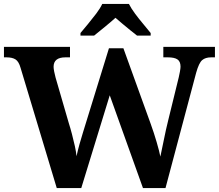

<svg xmlns="http://www.w3.org/2000/svg" viewBox="-20 -951 1107 971"><path d="M84 -608Q75 -640 58.5 -650.5Q42 -661 13 -661H0V-714H334V-661H311Q251 -661 251 -613Q251 -605 254 -589Q257 -573 261 -559L328 -328Q336 -303 344 -272.5Q352 -242 358.5 -212.5Q365 -183 367 -161Q374 -193 382 -221.5Q390 -250 399 -279L531 -707H604L742 -325Q759 -278 772.5 -231.5Q786 -185 791 -159Q799 -195 809 -245.5Q819 -296 831 -344L884 -560Q887 -572 890 -589Q893 -606 893 -614Q893 -640 877.5 -650.5Q862 -661 829 -661H806V-714H1067V-661H1048Q1019 -661 1002.5 -647Q986 -633 972 -583L817 0H703L535 -469L391 0H267ZM387 -784Q403 -803 424.5 -829Q446 -855 466.5 -882Q487 -909 497 -931H632Q643 -909 663 -882Q683 -855 705 -829Q727 -803 742 -784V-771H673Q659 -782 639 -798Q619 -814 599 -831Q579 -848 564 -861Q542 -841 509.5 -814.5Q477 -788 456 -771H387Z"/></svg>

Font: Noto Serif Toto
Style: Bold
Weight: 700
Designer: Monotype Design Team
Foundry: Monotype Imaging Inc.
Version: Version 2.001; ttfautohint (v1.8.4.7-5d5b)